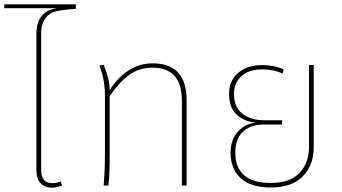

<svg xmlns="http://www.w3.org/2000/svg" viewBox="-30 -861 1588 891"><path d="M322 -820Q242 -815 214 -803Q161 -778 161 -706V-73Q161 -11 212 -11Q233 -11 252 -19L258 0Q232 10 211 10Q178 10 158.5 -10.5Q139 -31 139 -72V-706Q139 -808 234 -823H-10V-841H322Z M679 -567Q836 -567 836 -396V0H814V-393Q814 -547 678 -547Q616 -547 568.5 -512.5Q521 -478 479 -414V-113Q479 -56 473 0H451Q457 -68 457 -148V-418Q457 -493 431 -557L451 -560Q478 -497 479 -443Q560 -567 679 -567Z M1404 -559H1426V-178Q1426 -95 1375.5 -43Q1325 9 1226 9Q1134 9 1087 -34Q1040 -77 1040 -153Q1040 -211 1073 -249Q1106 -287 1157 -292Q1105 -296 1069 -328.5Q1033 -361 1033 -425Q1033 -487 1075.5 -523Q1118 -559 1186 -559Q1242 -559 1286 -539L1282 -520Q1239 -539 1187 -539Q1126 -539 1091 -508Q1056 -477 1056 -425Q1056 -364 1094.5 -333.5Q1133 -303 1196 -303H1280L1278 -283H1194Q1131 -283 1096.5 -249Q1062 -215 1062 -154Q1062 -12 1226 -12Q1316 -12 1360 -58.5Q1404 -105 1404 -180Z"/></svg>

Font: FiraGO Thin
Style: Regular
Weight: 100
Designer: bBox Type
Foundry: bBox Type GmbH
Version: Version 1.001;PS 001.001;hotconv 1.0.88;makeotf.lib2.5.64775